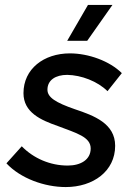

<svg xmlns="http://www.w3.org/2000/svg" viewBox="-20 -746 544 777"><path d="M246 11C357 11 446 -53 446 -156C446 -246 361 -278 283 -304C205 -331 172 -352 172 -383C172 -422 205 -443 252 -443C309 -442 375 -417 415 -377L473 -450C424 -499 338 -530 263 -530C157 -530 75 -467 75 -369C75 -291 145 -260 214 -236C290 -207 347 -192 347 -145C347 -100 307 -76 254 -76C183 -76 116 -105 68 -154L6 -85C63 -24 160 11 246 11ZM333 -581 435 -726H336L252 -581Z"/></svg>

Font: Fixel Display 20240404 Medium
Style: Italic
Weight: 500
Italic angle: -10°
Designer: AlfaBravo + MacPaw
Foundry: Kyrylo Tkachov, Marchela Mozhyna, Serhii Makarenko, Maria Weinstein, Zakhar Kryvoshyya
Version: Version 1.211;Glyphs 3.2 (3225)